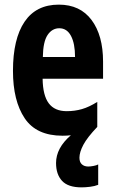

<svg xmlns="http://www.w3.org/2000/svg" viewBox="-20 -576 497 829"><path d="M323 105Q323 124 333.5 133.5Q344 143 361 143Q370 143 383.5 140.5Q397 138 404 134V222Q389 228 369 230.5Q349 233 332 233Q274 233 248 205Q222 177 222 128Q222 63 286 8Q269 10 250 10Q137 10 86.5 -65.5Q36 -141 36 -270Q36 -408 86 -482Q136 -556 234 -556Q326 -556 375.5 -489.5Q425 -423 425 -310V-236H164Q165 -164 190.5 -130Q216 -96 268 -96Q303 -96 334 -105Q365 -114 400 -136V-28Q357 17 340 49Q323 81 323 105ZM236 -454Q205 -454 185.5 -425Q166 -396 165 -330H304Q304 -388 286.5 -421Q269 -454 236 -454Z"/></svg>

Font: Noto Sans Khmer UI ExtraCondensed
Style: Bold
Weight: 700
Width: 2
Designer: Danh Hong and the Monotype Design Team
Foundry: Monotype Imaging Inc.
Version: Version 2.002; ttfautohint (v1.8.4.7-5d5b)